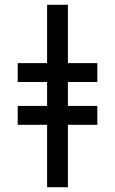

<svg xmlns="http://www.w3.org/2000/svg" viewBox="-20 -783 482 803"><path d="M264 -763V-519H387V-440H264V-340H387V-261H264V0H177V-261H54V-340H177V-440H54V-519H177V-763Z"/></svg>

Font: Noto Sans Condensed Medium
Style: Regular
Weight: 500
Width: 3
Designer: Monotype Design Team
Foundry: Monotype Imaging Inc.
Version: Version 2.013; ttfautohint (v1.8.4.7-5d5b)